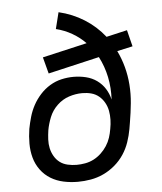

<svg xmlns="http://www.w3.org/2000/svg" viewBox="-53 -781 706 836"><g transform="rotate(-5 300.0 -363.5)"><path d="M254 8Q222 8 191.5 1.5Q161 -5 135.5 -20.5Q110 -36 92 -60.5Q74 -85 66 -114.5Q58 -144 58 -176Q58 -208 63 -240Q68 -266 75.5 -292Q83 -318 96 -342Q109 -366 128 -387Q147 -408 171 -422.5Q195 -437 221.5 -443Q248 -449 274 -449Q302 -449 328.5 -442.5Q355 -436 376 -421Q397 -406 411 -384Q425 -362 431 -336Q434 -387 424 -435Q414 -483 392 -525L168 -473L149 -545L344 -590Q319 -616 286 -635Q253 -654 216 -663L234 -735Q294 -721 345 -689Q396 -657 433 -610L524 -631L542 -559L474 -544Q491 -509 501 -471.5Q511 -434 514 -394Q517 -354 513 -313Q509 -272 502 -231L497 -201Q492 -173 482.5 -145Q473 -117 456.5 -92Q440 -67 416.5 -47Q393 -27 366 -14.5Q339 -2 310.5 3Q282 8 254 8ZM255 -66Q273 -66 292.5 -69.5Q312 -73 329.5 -82Q347 -91 362 -105Q377 -119 388 -136Q399 -153 405 -171.5Q411 -190 414 -209Q418 -229 418.5 -249Q419 -269 415.5 -288Q412 -307 402.5 -324Q393 -341 378.5 -353Q364 -365 345.5 -370Q327 -375 306 -375Q277 -375 248 -365.5Q219 -356 196 -334Q173 -312 161.5 -283.5Q150 -255 145 -227Q142 -207 141 -187Q140 -167 144 -148.5Q148 -130 157.5 -113.5Q167 -97 181.5 -86Q196 -75 215.5 -70.5Q235 -66 255 -66Z"/></g></svg>

Font: Iosevka Extended Oblique
Style: Regular
Weight: 400
Width: 7
Italic angle: -9°
Monospace: yes
Designer: Belleve Invis
Foundry: Belleve Invis
Version: Version 32.0.1; ttfautohint (v1.8.4)